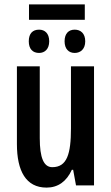

<svg xmlns="http://www.w3.org/2000/svg" viewBox="-20 -844 506 874"><path d="M366 -824H112V-754H366ZM158 -709C129 -709 111 -692 111 -656C111 -621 129 -603 158 -603C184 -603 204 -621 204 -656C204 -692 184 -709 158 -709ZM320 -709C293 -709 274 -692 274 -656C274 -621 293 -603 320 -603C347 -603 368 -621 368 -656C368 -692 347 -709 320 -709ZM408 -542H303V-260C303 -143 285 -83 218 -83C179 -83 161 -126 161 -215V-542H57V-188C57 -66 98 10 192 10C244 10 283 -18 307 -71H313L326 0H408Z"/></svg>

Font: Noto Sans Display Condensed Medium
Style: Regular
Weight: 500
Width: 3
Designer: Monotype Design Team
Foundry: Monotype Imaging Inc.
Version: Version 1.900